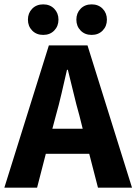

<svg xmlns="http://www.w3.org/2000/svg" viewBox="-26 -860 625 880"><path d="M230 -330 214 -270H353L338 -330Q324 -379 311 -434Q298 -489 285 -540H281Q269 -488 256.5 -433.5Q244 -379 230 -330ZM-6 0 198 -652H375L579 0H423L383 -155H184L144 0ZM172 -700Q141 -700 121.5 -720Q102 -740 102 -770Q102 -800 121.5 -820Q141 -840 172 -840Q203 -840 222.5 -820Q242 -800 242 -770Q242 -740 222.5 -720Q203 -700 172 -700ZM394 -700Q363 -700 343.5 -720Q324 -740 324 -770Q324 -800 343.5 -820Q363 -840 394 -840Q425 -840 444.5 -820Q464 -800 464 -770Q464 -740 444.5 -720Q425 -700 394 -700Z"/></svg>

Font: hySource Sans Pro
Style: Bold
Weight: 700
Designer: Paul D. Hunt
Foundry: Adobe Systems Incorporated
Version: Version 2.021;PS 2.000;hotconv 1.0.86;makeotf.lib2.5.63406